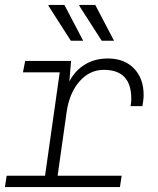

<svg xmlns="http://www.w3.org/2000/svg" viewBox="-20 -758 640 778"><path d="M156 0 222 -465H73L82 -511H268L261 -428Q284 -472 324 -496.5Q364 -521 417 -521Q484 -521 523 -480.5Q562 -440 562 -373Q562 -362 560.5 -350.5Q559 -339 557 -328H509Q511 -338 511.5 -345Q512 -352 512 -358Q512 -475 401 -475Q343 -475 302 -428Q261 -381 250 -304L207 0ZM0 0 7 -46H473L466 0ZM392 -593 301 -735 302 -738H366L442 -593ZM267 -593 176 -735 177 -738H241L317 -593Z"/></svg>

Font: Chivo Mono Medium Thin
Style: Italic
Weight: 250
Italic angle: -8.05°
Monospace: yes
Version: Version 1.008